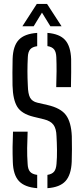

<svg xmlns="http://www.w3.org/2000/svg" viewBox="-20 -978 441 1004"><path d="M228 6V-63.5Q252.5 -67.5 263 -80.8Q273.5 -94 275.5 -121.5Q278.5 -154 278 -193.2Q277.5 -232.5 275.5 -265.5Q274.5 -305.5 259.5 -325.5Q244.5 -345.5 210.5 -354L155 -367.5Q93.5 -382.5 70.5 -419.2Q47.5 -456 45.5 -531Q44.5 -563.5 45 -598.8Q45.5 -634 46 -670Q48 -737 77.8 -769.2Q107.5 -801.5 174.5 -806V-736.5Q149 -733 137.8 -719.8Q126.5 -706.5 125.5 -679Q123.5 -641 123.5 -605.5Q123.5 -570 125.5 -531Q126.5 -487.5 137.2 -467.5Q148 -447.5 175.5 -441L228 -429Q298 -413 325.2 -375.8Q352.5 -338.5 355.5 -265.5Q356.5 -233.5 356.2 -197.8Q356 -162 355 -131.5Q352 -63.5 322.5 -31Q293 1.5 228 6ZM274 -522.5Q275.5 -568 275.8 -605.8Q276 -643.5 274.5 -679Q273.5 -706 263 -719.5Q252.5 -733 228 -737V-806Q291.5 -801 320.5 -768.8Q349.5 -736.5 352 -669Q352.5 -638 352.2 -600.8Q352 -563.5 351 -522.5ZM174.5 6Q109 1 79 -31.2Q49 -63.5 47 -131.5Q45.5 -173.5 45.8 -209.5Q46 -245.5 48 -289.5H124.5Q122.5 -245 122 -204Q121.5 -163 124.5 -121.5Q125.5 -94 136.8 -80.5Q148 -67 174.5 -63.5ZM97 -840.5 172.5 -957.5H226L302 -840.5H243.5L199.5 -912L156 -840.5Z"/></svg>

Font: Big Shoulders Stencil Text
Style: Regular
Weight: 400
Designer: Patric King
Foundry: XO Type Co
Version: Version 1.000